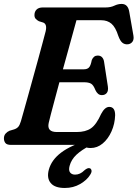

<svg xmlns="http://www.w3.org/2000/svg" viewBox="-22 -738 701 978"><path d="M364 0H34Q13 0 5.5 -9.5Q-2 -19 -2 -33.5Q-2 -47.5 6.2 -57.2Q14.5 -67 26.5 -72L50 -79Q63.5 -83.5 71 -92Q78.5 -100.5 84.5 -120.5Q88.5 -135 98 -168.2Q107.5 -201.5 120 -246.8Q132.5 -292 146.2 -341.5Q160 -391 172.8 -437.8Q185.5 -484.5 195.5 -521.8Q205.5 -559 210.5 -578.5Q219 -614.5 198.5 -623L176 -630Q166.5 -635 160 -642Q153.5 -649 153.5 -661Q153.5 -678.5 164.2 -689.2Q175 -700 195.5 -700H515Q541.5 -700 560.2 -709Q579 -718 597.5 -718Q630 -718 636.5 -677.5L657.5 -557.5Q661 -537.5 653.2 -526.2Q645.5 -515 631 -512.5Q614 -510.5 602 -519.8Q590 -529 580.5 -555.5Q566.5 -599.5 545.8 -617.2Q525 -635 493.5 -635H367.5Q362 -614.5 351.2 -575.8Q340.5 -537 326.8 -487.2Q313 -437.5 298.5 -385H405.5Q422 -385 431 -394Q440 -403 445.5 -432Q455 -455 475.5 -455Q490 -455 498 -446.2Q506 -437.5 508 -424L527.5 -297Q530.5 -274.5 521.5 -264Q512.5 -253.5 497 -253.5Q485 -253.5 477 -260.8Q469 -268 464 -279Q454 -305 441.5 -312Q429 -319 406 -319H280.5Q267.5 -270.5 256 -227.5Q244.5 -184.5 236.5 -154Q228.5 -123.5 226 -111.5Q216 -65.5 267.5 -65.5H368Q414 -65.5 441.5 -84.5Q469 -103.5 493 -157.5Q512 -193.5 534.5 -193.5Q564.5 -193.5 564.5 -151Q563 -107 546 -68.8Q529 -30.5 501.2 -7.2Q473.5 16 439.5 16Q420.5 16 403.8 8Q387 0 364 0ZM434 -27 441 1Q393.5 25.5 367.2 50.2Q341 75 332.5 107Q326.5 129.5 335 140.5Q343.5 151.5 360.5 151.5Q386.5 151.5 408 129.5Q424.5 115.5 435 119Q441.5 120.5 444 129.5Q446.5 138.5 436.5 153.5Q420.5 179.5 386 199.5Q351.5 219.5 308 219.5Q257 219.5 236.2 194.2Q215.5 169 226.5 127Q240 76.5 289.8 39Q339.5 1.5 434 -27Z"/></svg>

Font: Fraunces 72pt S100 SemiBold
Style: Italic
Weight: 600
Italic angle: -16°
Version: Version 1.000; ttfautohint (v1.8.3)